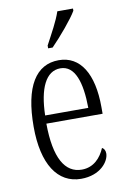

<svg xmlns="http://www.w3.org/2000/svg" viewBox="-87 -819 582 881"><g transform="rotate(-10 203.5 -378.0)"><path d="M173 -619V-606H194C238 -651 297 -721 317 -756V-766H244C229 -721 202 -674 173 -619ZM219 10C309 10 352 -48 352 -85C352 -100 345 -109 337 -113C319 -70 285 -31 229 -31C151 -31 106 -106 105 -267H367V-298C367 -454 311 -544 211 -544C105 -544 45 -451 45 -263C45 -89 109 10 219 10ZM307 -305H106C109 -430 144 -506 212 -506C280 -506 306 -424 307 -305Z"/></g></svg>

Font: Noto Serif Lao ExtraCondensed Light
Style: Regular
Weight: 300
Width: 2
Designer: Monotype Design Team
Foundry: Monotype Imaging Inc.
Version: Version 2.003